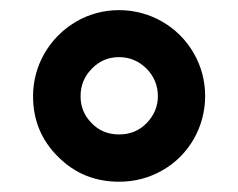

<svg xmlns="http://www.w3.org/2000/svg" viewBox="-20 -744 468 377"><path d="M44.9 -555.2C44.9 -507.8 61.5 -468.3 94.2 -436C127 -403.3 166.5 -387.2 213.9 -387.2C244.1 -387.2 272.5 -394.5 298.3 -409.2C350.6 -438.5 382.8 -494.6 382.8 -555.2C382.8 -585 375.5 -613.3 360.4 -639.6C330.1 -692.4 273.9 -724.1 213.9 -724.1C183.1 -724.1 154.8 -716.3 128.9 -701.2C76.7 -670.4 44.9 -615.2 44.9 -555.2ZM138.2 -555.2C138.2 -576.2 145.5 -594.2 160.6 -609.4C175.3 -624.5 192.9 -631.8 213.9 -631.8C234.9 -631.8 252.9 -624 268.1 -608.9C282.7 -593.8 290 -575.7 290 -555.2C290 -535.2 282.7 -517.6 268.1 -502.4C253.4 -487.3 235.4 -480 213.9 -480C192.4 -480 174.3 -487.3 160.2 -502C145.5 -516.6 138.2 -534.2 138.2 -555.2Z"/></svg>

Font: Samim
Style: Bold
Weight: 700
Foundry: DejaVu fonts team - Redesigned by Saber Rastikerdar
Version: Version 4.0.5